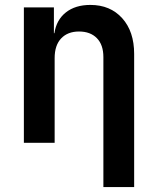

<svg xmlns="http://www.w3.org/2000/svg" viewBox="-20 -580 640 780"><path d="M77 0V-550H199V-445H201Q209 -499 247.5 -529.5Q286 -560 347 -560Q428 -560 476.5 -506Q525 -452 525 -361V180H400V-348Q400 -398 373.5 -425Q347 -452 301 -452Q255 -452 228.5 -424Q202 -396 202 -344V0Z"/></svg>

Font: NKDuy Mono
Style: Bold
Weight: 700
Monospace: yes
Designer: NKDuy
Foundry: NKDuy
Version: Version 2.251; ttfautohint (v1.8.4.7-5d5b)